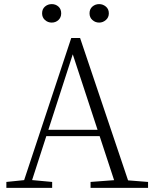

<svg xmlns="http://www.w3.org/2000/svg" viewBox="-20 -915 747 935"><path d="M232 -805Q213 -805 199 -817.5Q185 -830 185 -850Q185 -871 199 -883Q213 -895 232 -895Q251 -895 264.5 -883Q278 -871 278 -850Q278 -830 264.5 -817.5Q251 -805 232 -805ZM463 -805Q444 -805 430 -817.5Q416 -830 416 -850Q416 -871 430 -883Q444 -895 463 -895Q481 -895 495.5 -883Q510 -871 510 -850Q510 -830 495.5 -817.5Q481 -805 463 -805ZM11 0V-29L109 -39H126L234 -29V0ZM85 0 327 -730H370L616 0H548L324 -682H344L340 -668L124 0ZM192 -252 194 -283H493L495 -252ZM421 0V-29L554 -39H574L701 -29V0Z"/></svg>

Font: Noto Serif SC ExtraLight ExtraLight
Style: Regular
Weight: 250
Version: Version 2.002-H1;hotconv 1.1.0;makeotfexe 2.6.0